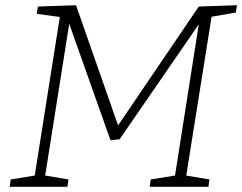

<svg xmlns="http://www.w3.org/2000/svg" viewBox="-20 -715 927 735"><path d="M887 -695 883 -667 790 -651 693 -43 782 -28 778 0H553L557 -28L650 -43L741 -622L438 -182L403 -178L245 -624L153 -43L242 -28L238 0H17L21 -28L113 -43L209 -650L121 -662L125 -690L271 -695L432 -235L741 -690Z"/></svg>

Font: Bitter Pro Light
Style: Italic
Weight: 300
Italic angle: -9°
Designer: Sol Matas, and Bitter project Authors
Foundry: Sol Matas
Version: Version 1.010